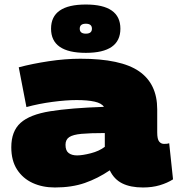

<svg xmlns="http://www.w3.org/2000/svg" viewBox="-20 -820 786 850"><path d="M30 -168Q30 -239 71 -276Q112 -313 202.5 -327.5Q293 -342 440 -347Q430 -363 399 -370Q368 -377 319 -377Q273 -377 212.5 -369Q152 -361 97 -346L63 -522Q123 -538 196 -549Q269 -560 336 -560Q515 -560 595.5 -504.5Q676 -449 676 -336V-234Q676 -204 684.5 -193.5Q693 -183 706 -183Q711 -183 717.5 -183.5Q724 -184 729 -186L746 -26Q721 -10 687.5 0Q654 10 613 10Q558 10 521.5 -8Q485 -26 466 -66Q413 -30 355.5 -10Q298 10 223 10Q168 10 124.5 -10Q81 -30 55.5 -69.5Q30 -109 30 -168ZM270 -179Q270 -153 284 -142.5Q298 -132 321 -132Q345 -132 382 -141.5Q419 -151 444 -170V-231Q379 -231 341 -227.5Q303 -224 286.5 -213Q270 -202 270 -179ZM360 -586Q206 -586 206 -693Q206 -800 360 -800Q513 -800 513 -693Q513 -586 360 -586ZM360 -671Q387 -671 387 -693Q387 -715 360 -715Q333 -715 333 -693Q333 -671 360 -671Z"/></svg>

Font: Georama Extended Black
Style: Regular
Weight: 900
Width: 7
Designer: Jean-Baptiste Levee
Foundry: Production Type
Version: Version 1.000